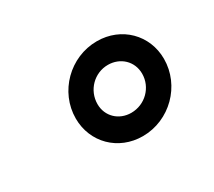

<svg xmlns="http://www.w3.org/2000/svg" viewBox="-75 -892 667 598"><g transform="rotate(-30 259.0 -593.0)"><path d="M293 -429C390 -429 470 -509 470 -605C470 -691 404 -757 316 -757C219 -757 139 -677 139 -581C139 -495 205 -429 293 -429ZM220 -586C220 -636 260 -676 309 -676C353 -676 388 -644 388 -599C388 -550 348 -510 298 -510C254 -510 220 -542 220 -586Z"/></g></svg>

Font: Mluvka SemiBold
Style: Italic
Weight: 600
Italic angle: -8°
Designer: Modified by Jiří Krblich, Original typeface by Gumpita Rahayu
Foundry: Gumpita Rahayu & Jiří Krblich
Version: Version 2.000;Glyphs 3.1.1 (3134)